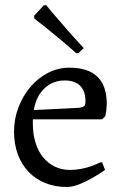

<svg xmlns="http://www.w3.org/2000/svg" viewBox="-20 -734 488 766"><path d="M296 -304Q311 -306 316 -311Q321 -316 321 -331Q321 -371 299.5 -392Q278 -413 238 -413Q191 -413 157.5 -381.5Q124 -350 115 -295ZM111 -258V-242Q111 -200 121.5 -165.5Q132 -131 151.5 -107Q171 -83 198.5 -69.5Q226 -56 259 -56Q282 -56 304.5 -60.5Q327 -65 344 -71Q364 -78 382 -87L388 -85L399 -56Q372 -37 345 -22Q322 -9 295.5 1.5Q269 12 246 12Q199 12 160 -4Q121 -20 93.5 -49Q66 -78 51 -118.5Q36 -159 36 -209Q36 -260 54 -306.5Q72 -353 102 -388Q132 -423 172 -443.5Q212 -464 257 -464Q406 -464 406 -319Q405 -298 404 -291.5Q403 -285 400 -270L387 -258ZM116 -671 154 -712 164 -714Q186 -686 212 -657Q233 -632 260 -601.5Q287 -571 314 -542L294 -523L285 -521Q253 -550 222.5 -575Q192 -600 169 -619Q141 -641 117 -660Z"/></svg>

Font: Alegreya
Style: Regular
Weight: 400
Designer: Juan Pablo del Peral
Foundry: Juan Pablo del Peral
Version: Version 1.003